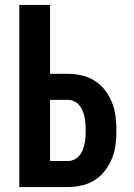

<svg xmlns="http://www.w3.org/2000/svg" viewBox="-20 -755 540 775"><path d="M58 0V-735H182V-457H254Q282 -457 310.5 -450.5Q339 -444 363 -428.5Q387 -413 404.5 -390Q422 -367 432.5 -340.5Q443 -314 446.5 -285.5Q450 -257 450 -228Q450 -200 446.5 -171.5Q443 -143 432.5 -116.5Q422 -90 404.5 -67Q387 -44 363 -28.5Q339 -13 310.5 -6.5Q282 0 254 0ZM182 -105H254Q267 -105 279.5 -111Q292 -117 300.5 -127Q309 -137 314 -149.5Q319 -162 321.5 -175Q324 -188 325 -201.5Q326 -215 326 -228Q326 -242 325 -255Q324 -268 321.5 -281Q319 -294 314 -306.5Q309 -319 300.5 -329.5Q292 -340 279.5 -346Q267 -352 254 -352H182Z"/></svg>

Font: Iosevka SS18 Extrabold
Style: Regular
Weight: 800
Monospace: yes
Designer: Belleve Invis
Foundry: Belleve Invis
Version: Version 25.1.1; ttfautohint (v1.8.4)